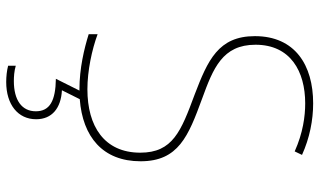

<svg xmlns="http://www.w3.org/2000/svg" viewBox="-220 -544 1004 603"><g transform="rotate(90 281.5 -242.0)"><path d="M260 10H264L227 84C296 85 329 103 329 147C329 191 294 216 234 216C221 216 203 215 186 210V234C201 238 220 240 237 240C308 240 354 203 354 146C354 96 319 68 263 65L291 9C409 0 486 -63 486 -182C486 -301 407 -332 290 -375C194 -410 120 -439 120 -543C120 -653 204 -699 304 -699C345 -699 397 -692 455 -666L466 -689C413 -713 357 -724 304 -724C184 -724 93 -667 93 -541C93 -426 169 -393 276 -352C392 -309 459 -283 459 -181C459 -68 376 -15 260 -15C202 -15 136 -29 87 -47V-19C132 -5 194 10 260 10Z"/></g></svg>

Font: Noto Sans Mono SemiCondensed Thin
Style: Regular
Weight: 100
Width: 4
Designer: Monotype Design Team
Foundry: Monotype Imaging Inc.
Version: Version 2.014